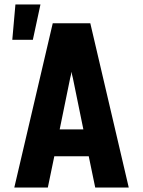

<svg xmlns="http://www.w3.org/2000/svg" viewBox="-20 -839 640 859"><path d="M44 0 216 -735H384L556 0H406L377 -140H223L194 0ZM247 -260H353L306 -490Q304 -497 302.5 -504Q301 -511 300 -518Q299 -511 297.5 -504Q296 -497 294 -490ZM35 -661 49 -819H161L127 -661Z"/></svg>

Font: Iosevka Aile Heavy
Style: Regular
Weight: 900
Designer: Belleve Invis
Foundry: Belleve Invis
Version: Version 31.1.0; ttfautohint (v1.8.4)